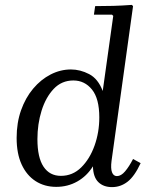

<svg xmlns="http://www.w3.org/2000/svg" viewBox="-20 -755 615 785"><path d="M48 -191Q48 -253 66 -304Q84 -355 115.5 -392.5Q147 -430 187 -450.5Q227 -471 270 -471Q308 -471 344.5 -452Q381 -433 400 -383L443 -690L438 -695H364L369 -730Q408 -730 443.5 -731Q479 -732 519 -735L524 -730L436 -97Q432 -66 438 -50.5Q444 -35 458 -35Q475 -35 491.5 -54.5Q508 -74 524 -105L555 -88Q530 -34 501.5 -12Q473 10 438 10Q403 10 382 -10.5Q361 -31 360 -75Q335 -35 296 -13Q257 9 210 9Q162 9 125.5 -14.5Q89 -38 68.5 -82.5Q48 -127 48 -191ZM133 -186Q133 -111 158 -73.5Q183 -36 229 -36Q277 -36 312 -70.5Q347 -105 366.5 -159.5Q386 -214 386 -275Q386 -352 356 -389Q326 -426 280 -426Q232 -426 199.5 -391.5Q167 -357 150 -302.5Q133 -248 133 -186Z"/></svg>

Font: Brygada 1918
Style: Italic
Weight: 400
Italic angle: -8°
Designer: Mateusz Machalski | Borys Kosmynka | Przemek Hoffer
Foundry: NIEPODLEGLA 2018
Version: Version 3.006